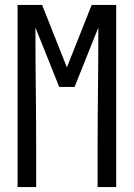

<svg xmlns="http://www.w3.org/2000/svg" viewBox="-20 -755 540 775"><path d="M51 0V-735H150L250 -483L350 -735H449V0H374V-147Q374 -271 375.5 -395.5Q377 -520 377 -644L281 -404H219L123 -644Q123 -520 124.5 -395.5Q126 -271 126 -147V0Z"/></svg>

Font: Iosevka
Style: Regular
Weight: 400
Monospace: yes
Designer: Belleve Invis
Foundry: Belleve Invis
Version: Version 33.2.3; ttfautohint (v1.8.4)